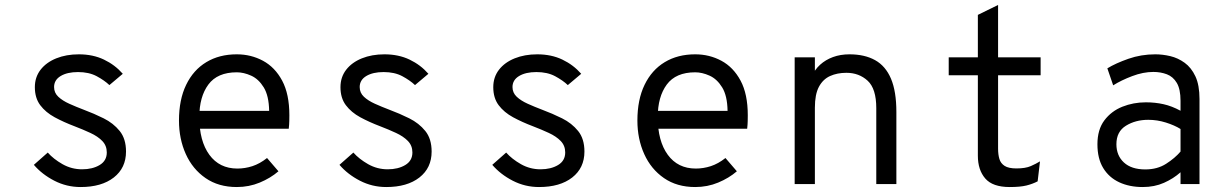

<svg xmlns="http://www.w3.org/2000/svg" viewBox="-20 -742 4968 774"><path d="M305 12Q248.5 12 199 -13.5Q149.5 -39 116.5 -77.5L172.5 -127Q195.5 -101 232 -80.2Q268.5 -59.5 311 -59.5Q353 -59.5 381.8 -76.8Q410.5 -94 410.5 -127.5Q410.5 -155 392.2 -173.8Q374 -192.5 344.2 -206.2Q314.5 -220 280.5 -233Q237 -249.5 200.5 -269.2Q164 -289 142.2 -318Q120.5 -347 120.5 -390.5Q120.5 -431 143.5 -460.8Q166.5 -490.5 206.8 -506.8Q247 -523 298 -523Q354.5 -523 399 -501.8Q443.5 -480.5 475 -444.5L421 -399Q401 -418 369.8 -434.8Q338.5 -451.5 294.5 -451.5Q251 -451.5 224.5 -435.5Q198 -419.5 198 -391Q198 -368 215 -352Q232 -336 259.2 -323.8Q286.5 -311.5 318 -299.5Q358.5 -284.5 397.8 -265Q437 -245.5 462.5 -214Q488 -182.5 488 -131Q488 -65 438.8 -26.5Q389.5 12 305 12Z M934.5 12Q861 12 808.8 -24Q756.5 -60 729 -121Q701.5 -182 701.5 -256Q701.5 -340.5 730.5 -400.2Q759.5 -460 811.8 -491.5Q864 -523 934.5 -523Q992 -523 1040.2 -497Q1088.5 -471 1117.5 -416.8Q1146.5 -362.5 1146.5 -277.5Q1146.5 -268 1146.2 -254.2Q1146 -240.5 1144 -223H765.5V-295H1065Q1064 -356 1043.2 -389.8Q1022.5 -423.5 992.5 -437Q962.5 -450.5 934.5 -450.5Q856.5 -450.5 820 -401.2Q783.5 -352 783.5 -269.5Q783.5 -173.5 824 -118Q864.5 -62.5 937 -62.5Q967.5 -62.5 997.5 -72.2Q1027.5 -82 1056.5 -105L1102.5 -51.5Q1070.5 -24 1027.2 -6Q984 12 934.5 12Z M1537 12Q1480.5 12 1431 -13.5Q1381.5 -39 1348.5 -77.5L1404.5 -127Q1427.5 -101 1464 -80.2Q1500.5 -59.5 1543 -59.5Q1585 -59.5 1613.8 -76.8Q1642.5 -94 1642.5 -127.5Q1642.5 -155 1624.2 -173.8Q1606 -192.5 1576.2 -206.2Q1546.5 -220 1512.5 -233Q1469 -249.5 1432.5 -269.2Q1396 -289 1374.2 -318Q1352.5 -347 1352.5 -390.5Q1352.5 -431 1375.5 -460.8Q1398.5 -490.5 1438.8 -506.8Q1479 -523 1530 -523Q1586.5 -523 1631 -501.8Q1675.5 -480.5 1707 -444.5L1653 -399Q1633 -418 1601.8 -434.8Q1570.5 -451.5 1526.5 -451.5Q1483 -451.5 1456.5 -435.5Q1430 -419.5 1430 -391Q1430 -368 1447 -352Q1464 -336 1491.2 -323.8Q1518.5 -311.5 1550 -299.5Q1590.5 -284.5 1629.8 -265Q1669 -245.5 1694.5 -214Q1720 -182.5 1720 -131Q1720 -65 1670.8 -26.5Q1621.5 12 1537 12Z M2153 12Q2096.5 12 2047 -13.5Q1997.5 -39 1964.5 -77.5L2020.5 -127Q2043.5 -101 2080 -80.2Q2116.5 -59.5 2159 -59.5Q2201 -59.5 2229.8 -76.8Q2258.5 -94 2258.5 -127.5Q2258.5 -155 2240.2 -173.8Q2222 -192.5 2192.2 -206.2Q2162.5 -220 2128.5 -233Q2085 -249.5 2048.5 -269.2Q2012 -289 1990.2 -318Q1968.5 -347 1968.5 -390.5Q1968.5 -431 1991.5 -460.8Q2014.5 -490.5 2054.8 -506.8Q2095 -523 2146 -523Q2202.5 -523 2247 -501.8Q2291.5 -480.5 2323 -444.5L2269 -399Q2249 -418 2217.8 -434.8Q2186.5 -451.5 2142.5 -451.5Q2099 -451.5 2072.5 -435.5Q2046 -419.5 2046 -391Q2046 -368 2063 -352Q2080 -336 2107.2 -323.8Q2134.5 -311.5 2166 -299.5Q2206.5 -284.5 2245.8 -265Q2285 -245.5 2310.5 -214Q2336 -182.5 2336 -131Q2336 -65 2286.8 -26.5Q2237.5 12 2153 12Z M2782.5 12Q2709 12 2656.8 -24Q2604.5 -60 2577 -121Q2549.5 -182 2549.5 -256Q2549.5 -340.5 2578.5 -400.2Q2607.5 -460 2659.8 -491.5Q2712 -523 2782.5 -523Q2840 -523 2888.2 -497Q2936.5 -471 2965.5 -416.8Q2994.5 -362.5 2994.5 -277.5Q2994.5 -268 2994.2 -254.2Q2994 -240.5 2992 -223H2613.5V-295H2913Q2912 -356 2891.2 -389.8Q2870.5 -423.5 2840.5 -437Q2810.5 -450.5 2782.5 -450.5Q2704.5 -450.5 2668 -401.2Q2631.5 -352 2631.5 -269.5Q2631.5 -173.5 2672 -118Q2712.5 -62.5 2785 -62.5Q2815.5 -62.5 2845.5 -72.2Q2875.5 -82 2904.5 -105L2950.5 -51.5Q2918.5 -24 2875.2 -6Q2832 12 2782.5 12Z M3183.5 0V-511H3265V-415.5L3252 -433Q3264 -461 3286 -481Q3308 -501 3338 -512Q3368 -523 3404.5 -523Q3465.5 -523 3507.8 -499.5Q3550 -476 3571.8 -424.8Q3593.5 -373.5 3593.5 -290.5V0H3512.5V-306Q3512.5 -384.5 3477.8 -416.5Q3443 -448.5 3392 -448.5Q3355 -448.5 3326.2 -435.5Q3297.5 -422.5 3281.2 -392Q3265 -361.5 3265 -308V0Z M4050.5 12Q3981.5 12 3951.8 -22.5Q3922 -57 3922 -114.5V-438.5H3804.5V-511H3922V-682L4003.5 -722V-511H4175V-438.5H4003.5V-142.5Q4003.5 -119 4008.8 -101.2Q4014 -83.5 4030 -73.2Q4046 -63 4077.5 -63Q4114 -63 4135.5 -72.5Q4157 -82 4172.5 -91.5L4163 -11Q4143 -0.5 4117.8 5.8Q4092.5 12 4050.5 12Z M4586.5 12Q4533 12 4491.8 -7.2Q4450.5 -26.5 4427.2 -64.8Q4404 -103 4404 -160.5Q4404 -219.5 4432 -256.8Q4460 -294 4504.5 -311.8Q4549 -329.5 4599 -329.5Q4636.5 -329.5 4670.2 -322Q4704 -314.5 4739 -295.5V-335.5Q4739 -382.5 4724 -407.8Q4709 -433 4684 -442.5Q4659 -452 4629.5 -452Q4588.5 -452 4544.2 -435.2Q4500 -418.5 4467.5 -398L4444 -466.5Q4477.5 -487 4528.8 -505Q4580 -523 4637.5 -523Q4666.5 -523 4697.5 -515.8Q4728.5 -508.5 4755.5 -489Q4782.5 -469.5 4799 -434.2Q4815.5 -399 4815.5 -342.5V0H4739V-47.5Q4710.5 -22 4672.2 -5Q4634 12 4586.5 12ZM4597 -59Q4645.5 -59 4681 -81.8Q4716.5 -104.5 4739 -131V-222Q4715 -237 4680 -248Q4645 -259 4609 -259Q4557.5 -259 4519 -235.2Q4480.5 -211.5 4480.5 -160.5Q4480.5 -115 4510.8 -87Q4541 -59 4597 -59Z"/></svg>

Font: Overpass Mono
Style: Regular
Weight: 400
Designer: Delve Withrington, Dave Bailey
Foundry: Delve Fonts LLC
Version: Version 4.000